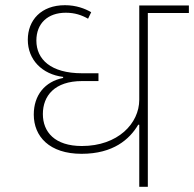

<svg xmlns="http://www.w3.org/2000/svg" viewBox="-20 -719 747 739"><path d="M516 0H549V-669H707V-698H516V-335C516 -244 434 -157 295 -157C191 -157 145 -211 145 -280C145 -350 190 -407 296 -407H359V-437H296C175 -437 120 -491 120 -563C120 -629 164 -670 233 -670C268 -670 294 -661 319 -647L331 -672C307 -686 273 -699 230 -699C138 -699 87 -641 87 -566C87 -489 142 -433 223 -423V-419C153 -405 110 -353 110 -278C110 -194 170 -127 294 -127C416 -127 479 -183 512 -239H516Z"/></svg>

Font: IBM Plex Devanagari ExtraLight
Style: Regular
Weight: 200
Designer: Mike Abbink, Paul van der Laan, Pieter van Rosmalen, Erin McLaughlin
Foundry: Bold Monday
Version: Version 1.0